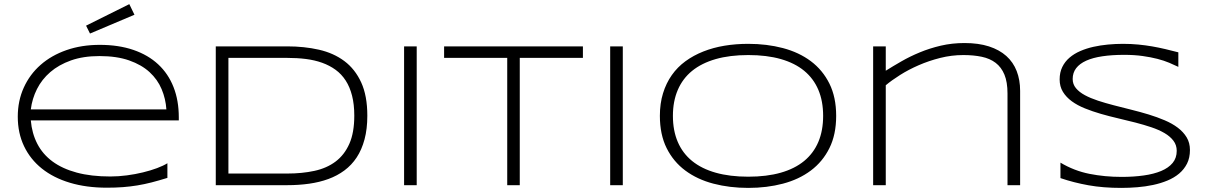

<svg xmlns="http://www.w3.org/2000/svg" viewBox="-20 -895 5848 928"><path d="M789.1 -35.2Q748 -22.5 712.9 -13.4Q677.7 -4.4 643.6 1.2Q609.4 6.8 574 9.5Q538.6 12.2 496.1 12.2Q397.5 12.2 317.9 -11.7Q238.3 -35.6 182.4 -80.3Q126.5 -125 96.2 -188.5Q65.9 -252 65.9 -331.1Q65.9 -407.7 95 -471.7Q124 -535.6 176.3 -581.5Q228.5 -627.4 301.3 -652.8Q374 -678.2 461.9 -678.2Q553.2 -678.2 624.5 -653.8Q695.8 -629.4 744.6 -584Q793.5 -538.6 818.8 -473.9Q844.2 -409.2 844.2 -328.1V-313H128.9Q134.3 -250.5 160.2 -200.2Q186 -149.9 233.6 -114.7Q281.2 -79.6 350.8 -60.8Q420.4 -42 513.2 -42Q552.7 -42 593.3 -47.4Q633.8 -52.7 670.9 -61.8Q708 -70.8 738.8 -82.3Q769.5 -93.8 789.1 -106ZM784.2 -366.2Q780.8 -417.5 761.2 -464.1Q741.7 -510.7 702.9 -546.4Q664.1 -582 604.2 -603Q544.4 -624 460.9 -624Q382.3 -624 323.2 -603Q264.2 -582 223.1 -546.6Q182.1 -511.2 158.7 -464.6Q135.3 -418 128.9 -366.2ZM629.9 -823.7 415 -732.9 396 -771 605 -875Z M1755.4 -335.9Q1755.4 -271.5 1741.9 -221.4Q1728.5 -171.4 1704.1 -134.3Q1679.7 -97.2 1644.8 -71.3Q1609.9 -45.4 1567.1 -29.8Q1524.4 -14.2 1474.4 -7.1Q1424.3 0 1369.1 0H1022.9V-670.9H1368.2Q1450.7 -670.9 1521.5 -654.8Q1592.3 -638.7 1644.3 -599.9Q1696.3 -561 1725.8 -496.6Q1755.4 -432.1 1755.4 -335.9ZM1692.4 -335.9Q1692.4 -390.6 1681.6 -432.6Q1670.9 -474.6 1650.9 -505.6Q1630.9 -536.6 1602.1 -557.6Q1573.2 -578.6 1537.1 -591.6Q1501 -604.5 1458.5 -609.9Q1416 -615.2 1368.2 -615.2H1084V-56.2H1368.2Q1439.9 -56.2 1499.5 -69.1Q1559.1 -82 1601.8 -114Q1644.5 -146 1668.5 -200Q1692.4 -253.9 1692.4 -335.9Z M1933.1 0V-670.9H1994.1V0Z M2492.2 -615.2V0H2431.6V-615.2H2126.5V-670.9H2797.4V-615.2Z M2929.2 0V-670.9H2990.2V0Z M4021.5 -335Q4021.5 -244.6 3988.8 -179Q3956.1 -113.3 3898.9 -70.6Q3841.8 -27.8 3764.2 -7.3Q3686.5 13.2 3596.7 13.2Q3506.3 13.2 3428.2 -7.3Q3350.1 -27.8 3292.5 -70.6Q3234.9 -113.3 3202.1 -179Q3169.4 -244.6 3169.4 -335Q3169.4 -395 3184.6 -444.1Q3199.7 -493.2 3227.1 -532Q3254.4 -570.8 3293.2 -599.1Q3332 -627.4 3379.6 -646.2Q3427.2 -665 3481.9 -674.1Q3536.6 -683.1 3596.7 -683.1Q3686.5 -683.1 3764.2 -662.6Q3841.8 -642.1 3898.9 -599.4Q3956.1 -556.6 3988.8 -491Q4021.5 -425.3 4021.5 -335ZM3958.5 -335Q3958.5 -406.2 3935.3 -460.9Q3912.1 -515.6 3866.7 -553Q3821.3 -590.3 3753.7 -609.6Q3686 -628.9 3596.7 -628.9Q3507.3 -628.9 3439.2 -609.4Q3371.1 -589.8 3325.2 -552.5Q3279.3 -515.1 3255.9 -460.2Q3232.4 -405.3 3232.4 -335Q3232.4 -263.7 3255.9 -209Q3279.3 -154.3 3325.2 -116.9Q3371.1 -79.6 3439.2 -60.3Q3507.3 -41 3596.7 -41Q3686 -41 3753.7 -60.3Q3821.3 -79.6 3866.7 -116.9Q3912.1 -154.3 3935.3 -209Q3958.5 -263.7 3958.5 -335Z M4849.6 0V-442.9Q4849.6 -498.5 4834.7 -534.4Q4819.8 -570.3 4792.2 -591.3Q4764.6 -612.3 4725.1 -620.6Q4685.5 -628.9 4636.2 -628.9Q4579.1 -628.9 4524.2 -615Q4469.2 -601.1 4420.4 -579.8Q4371.6 -558.6 4330.6 -532.7Q4289.6 -506.8 4261.2 -482.9V0H4200.2V-670.9H4261.2V-553.2Q4295.4 -574.7 4336.7 -598.4Q4377.9 -622.1 4425.5 -641.8Q4473.1 -661.6 4527.3 -674.3Q4581.5 -687 4641.6 -687Q4709.5 -687 4760 -670.7Q4810.5 -654.3 4844 -624.3Q4877.4 -594.2 4894 -551.5Q4910.6 -508.8 4910.6 -456.1V0Z M5675.3 -571.8Q5656.2 -581.1 5631.3 -591.6Q5606.4 -602.1 5574.5 -610.4Q5542.5 -618.7 5502.4 -624.3Q5462.4 -629.9 5413.6 -629.9Q5354.5 -629.9 5308.3 -623Q5262.2 -616.2 5230.2 -601.8Q5198.2 -587.4 5181.4 -565.4Q5164.6 -543.5 5164.6 -513.2Q5164.6 -487.8 5180.4 -468.8Q5196.3 -449.7 5223.4 -435.1Q5250.5 -420.4 5286.9 -408.4Q5323.2 -396.5 5364 -386Q5404.8 -375.5 5448 -364.7Q5491.2 -354 5532 -341.6Q5572.8 -329.1 5609.1 -313.7Q5645.5 -298.3 5672.6 -277.8Q5699.7 -257.3 5715.6 -231Q5731.4 -204.6 5731.4 -169.9Q5731.4 -132.3 5717.3 -104.2Q5703.1 -76.2 5679 -55.9Q5654.8 -35.6 5622.3 -22.2Q5589.8 -8.8 5553 -1Q5516.1 6.8 5476.8 10Q5437.5 13.2 5399.4 13.2Q5312 13.2 5241 0.5Q5169.9 -12.2 5105.5 -34.2V-108.9Q5171.9 -69.3 5245.8 -54.7Q5319.8 -40 5401.4 -40Q5459 -40 5507.8 -46.9Q5556.6 -53.7 5592.3 -68.6Q5627.9 -83.5 5647.7 -107.4Q5667.5 -131.3 5667.5 -166Q5667.5 -193.8 5651.6 -214.8Q5635.7 -235.8 5608.6 -251.7Q5581.5 -267.6 5545.2 -279.8Q5508.8 -292 5468.3 -302.5Q5427.7 -313 5384.5 -323Q5341.3 -333 5300.8 -344.7Q5260.3 -356.4 5223.9 -371.1Q5187.5 -385.7 5160.4 -405.5Q5133.3 -425.3 5117.4 -451.2Q5101.6 -477.1 5101.6 -511.2Q5101.6 -544.9 5114.3 -571Q5127 -597.2 5149.2 -616.2Q5171.4 -635.3 5201.2 -648.2Q5231 -661.1 5264.9 -668.7Q5298.8 -676.3 5335.4 -679.7Q5372.1 -683.1 5407.7 -683.1Q5446.8 -683.1 5481.7 -679.7Q5516.6 -676.3 5549.1 -670.7Q5581.5 -665 5612.5 -657.7Q5643.6 -650.4 5675.3 -642.1Z"/></svg>

Font: Syncopate
Style: Regular
Weight: 300
Width: 7
Designer: Astigmatic (AOETI)
Foundry: Astigmatic (AOETI)
Version: Version 001.000